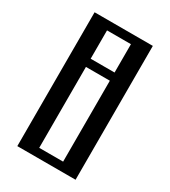

<svg xmlns="http://www.w3.org/2000/svg" viewBox="-191 -879 863 974"><g transform="rotate(30 240.5 -392.0)"><path d="M70 -784H411.2V0H70ZM310.6 -48V-522H170.6V-48ZM310.6 -570V-736H170.6V-570Z"/></g></svg>

Font: Facade Sud
Style: Regular
Weight: 100
Designer: Éléonore Fines
Foundry: Velvetyne Type Foundry
Version: Version 1.001;Glyphs 3.2 (3202)